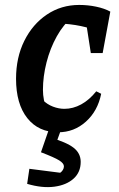

<svg xmlns="http://www.w3.org/2000/svg" viewBox="-20 -525 482 778"><path d="M216 11Q136 11 90.5 -46.5Q45 -104 45 -206Q45 -292 78.5 -359.5Q112 -427 170 -466Q228 -505 301 -505Q336 -505 369.5 -498Q403 -491 427 -478L388 -394Q313 -427 215 -430L273 -455Q237 -426 210 -377.5Q183 -329 168.5 -272Q154 -215 154 -161Q154 -140 158 -120Q162 -100 171 -83L153 -120Q171 -102 194.5 -93Q218 -84 241 -84Q276 -84 309 -102Q342 -120 370 -155L390 -145Q376 -75 328 -32Q280 11 216 11ZM348 -310 322 -478H427L396 -310ZM90 220 99 159 224 175Q230 171 234.5 164Q239 157 239 149Q239 137 220 125Q201 113 146 92L182 32Q249 51 278 73.5Q307 96 307 131Q307 173 278 199Q249 225 200 231.5Q151 238 90 220ZM183 -15H233L194 92H146Z"/></svg>

Font: Piazzolla Thin
Style: Bold Italic
Weight: 700
Italic angle: -11.3°
Version: Version 2.005